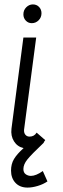

<svg xmlns="http://www.w3.org/2000/svg" viewBox="-20 -670 285 870"><path d="M124 -565Q108 -565 97 -576.5Q86 -588 86 -605Q86 -624 99 -637Q112 -650 129 -650Q146 -650 157 -638.5Q168 -627 168 -610Q168 -591 155 -578Q142 -565 124 -565ZM195 152Q176 165 151 172.5Q126 180 105 180Q70 180 50 158.5Q30 137 30 103Q30 73 43.5 50.5Q57 28 87 1Q59 -5 43.5 -29.5Q28 -54 32 -87L86 -500H144L89 -82Q88 -68 95 -59.5Q102 -51 114 -51Q135 -51 146 -69L185 -35L178 -25L179 -24Q122 30 104 52.5Q86 75 86 96Q86 112 96.5 119.5Q107 127 120 127Q143 127 174 105Z"/></svg>

Font: Bellota
Style: Italic
Weight: 400
Italic angle: -7.5°
Designer: Kemie Guaida
Foundry: Kemie Guaida
Version: Version 4.001